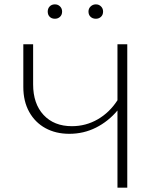

<svg xmlns="http://www.w3.org/2000/svg" viewBox="-20 -861 721 881"><path d="M199 -808Q199 -822 208 -831.5Q217 -841 232 -841Q246 -841 255.5 -831.5Q265 -822 265 -808Q265 -793 255.5 -784Q246 -775 232 -775Q217 -775 208 -784Q199 -793 199 -808ZM386 -808Q386 -822 396 -831.5Q406 -841 420 -841Q434 -841 443.5 -831.5Q453 -822 453 -808Q453 -793 443.5 -784Q434 -775 420 -775Q405 -775 395.5 -784Q386 -793 386 -808ZM564 -658V0H519V-354Q477 -304 420.5 -275.5Q364 -247 298 -247Q236 -247 188.5 -273Q141 -299 114 -347.5Q87 -396 87 -462V-658H132V-474Q132 -385 180 -333.5Q228 -282 310 -282Q374 -282 428.5 -313.5Q483 -345 519 -401V-658Z"/></svg>

Font: Ysabeau Infant Light
Style: Regular
Weight: 300
Designer: Christian Thalmann (Catharsis Fonts)
Version: Version 0.003